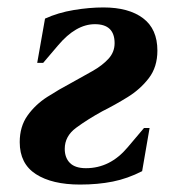

<svg xmlns="http://www.w3.org/2000/svg" viewBox="-20 -486 478 516"><path d="M195 10Q120 10 76.5 -18Q33 -46 33 -104Q33 -146 54 -175.5Q75 -205 107 -225.5Q139 -246 173 -264Q202 -280 228.5 -295Q255 -310 271.5 -328Q288 -346 288 -370Q288 -421 235 -421Q184 -421 136 -364L96 -317H80L101 -436Q136 -452 178 -459Q220 -466 258 -466Q326 -466 364.5 -437Q403 -408 403 -350Q403 -306 380 -276Q357 -246 323 -225Q289 -204 255 -187Q215 -165 184.5 -142.5Q154 -120 154 -86Q154 -62 168 -48Q182 -34 211 -34Q276 -34 323 -90L367 -142H382L362 -26Q323 -6 283 2Q243 10 195 10Z"/></svg>

Font: Spectral
Style: Bold Italic
Weight: 700
Italic angle: -10°
Designer: Jean-Baptiste Levee
Foundry: Production Type
Version: Version 2.001